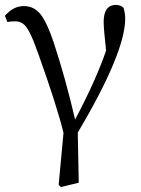

<svg xmlns="http://www.w3.org/2000/svg" viewBox="-20 -548 568 775"><path d="M9.8 -459 0 -484.4Q35.2 -524.4 77.1 -523.4Q122.1 -523.4 150.4 -481.4Q172.9 -447.3 196.3 -377.9Q244.1 -233.4 283.2 -65.4Q368.2 -226.6 408.2 -343.8Q398.4 -431.6 398.4 -461.9Q399.4 -527.3 447.3 -528.3Q468.8 -527.3 478.5 -516.6Q485.4 -495.1 485.4 -471.7Q484.4 -334 293.9 -12.7L297.9 189.5L225.6 207L216.8 198.2L236.3 -11.7Q210.9 -117.2 133.8 -333Q131.8 -338.9 129.9 -342.8Q97.7 -435.5 73.2 -452.1Q59.6 -461.9 41 -461.9Q20.5 -461.9 9.8 -459Z"/></svg>

Font: GenYoMin JP Regular
Style: Regular
Weight: 400
Version: Version 1.001;PS 1;hotconv 16.6.51;makeotf.lib2.5.65220 DEVE